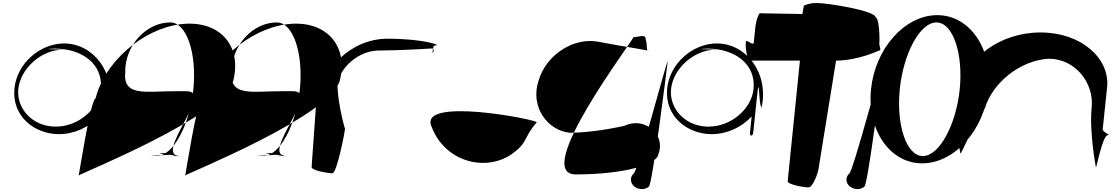

<svg xmlns="http://www.w3.org/2000/svg" viewBox="-20 -913 7504 1296"><path d="M658 -15.7 681.2 -236.9C703.4 -455.6 692 -195.4 715.3 -188.9C764.7 -424.1 608.3 -619.8 412.5 -619.8C251.6 -619.8 94.7 -486.1 77.5 -316.4C58.4 -128.1 213.9 -7.5 377.3 -7.5C482.1 -7.5 580 -53.9 647.6 -126.8C643 -81 640.8 -60.1 636.2 -14.2C633.9 8.3 655.7 6.8 658 -15.7ZM103.7 -312.4C117.4 -447.2 255 -578.1 408.7 -578.1C583 -578.1 180 -578.6 347.4 -585.1C535.2 -585.1 677.3 -479.7 660.3 -312.4C646.6 -177.6 509.6 -58.2 355.9 -58.2C202.2 -58.2 90 -177.6 103.7 -312.4Z M511 271.8C512 261.8 1496.8 -129.6 1555.4 -371.9C1614 -614.1 1453.3 -781.8 1197.1 -749.3C941 -716.8 684.3 -491.6 625.7 -249.4C591.7 -249.4 507.7 304.3 511 271.8ZM1285.1 -310.4C1260.7 -70.6 1149.5 140.3 1037.7 140.3C876 140.3 1276.2 132.8 1110.8 120.3C923 120.3 1296.5 140.3 1108.7 140.3C921 140.3 1384 140.3 1196.2 140.3C1008.5 140.3 1428.4 -297.2 1240.7 -297.2H1152.2C964.5 -297.2 808.3 -259.1 825.3 -426.4C823 -606.2 967.6 -761.6 1129.4 -761.6C1241.1 -761.6 1309.4 -550.2 1285.1 -310.4Z M1230 271.8C1231 261.8 2215.8 -129.6 2274.4 -371.9C2333 -614.1 2172.3 -781.8 1916.1 -749.3C1660 -716.8 1403.3 -491.6 1344.7 -249.4C1310.7 -249.4 1226.7 304.3 1230 271.8ZM2004.1 -310.4C1979.7 -70.6 1868.5 140.3 1756.7 140.3C1595 140.3 1995.2 132.8 1829.8 120.3C1642 120.3 2015.5 140.3 1827.7 140.3C1640 140.3 2103 140.3 1915.2 140.3C1727.5 140.3 2147.4 -297.2 1959.7 -297.2H1871.2C1683.5 -297.2 1527.3 -259.1 1544.3 -426.4C1542 -606.2 1686.6 -761.6 1848.4 -761.6C1960.1 -761.6 2028.4 -550.2 2004.1 -310.4Z M2309.1 -42C2309 -42 2241.9 -257.1 2260 -435.4C2278.1 -613.8 2228.2 -122.1 2246.3 -300.4C2263.7 -472.3 2415.3 -572 2536.5 -572C2674.3 -572 2897 -585.9 2897 -585.9C2919.5 -585.9 2896.8 -535.1 2900 -566.5C2903.2 -597.8 2907.5 -606.1 2918 -606.1C2968.5 -606.1 2837.9 -651.7 2595.6 -651.7C2353.4 -651.7 2154.1 -455.6 2114 -215.9C2114 -215.9 2083.5 214.5 2083.4 214.5C2081.2 237 2191.8 256.5 2223.2 256.5C2254.5 256.5 2306.7 -19.5 2309.1 -42Z M3602.5 -87.2C3620.1 -102.9 2794 -266 2893.8 -56.2C2982.7 177.1 3252 250 3432.7 128.6C3547.4 46 3505.6 28 3602.5 -87.2Z M4254.7 -661.6C4262.4 -649.1 3562.4 264.3 3866.1 264.3C4184.4 264.3 4416.7 199.7 4424 127.2C4453.9 54.7 4419.3 -32.6 4346.4 -63.9C4285.1 -95.2 4226.9 -78.5 4193.9 -63.5C4193.9 -63.5 3993 -16.9 3825.7 -16.9C3677.4 -31.9 3556.6 -190.1 3615.2 -368.4C3667.3 -546.8 3856.1 -663.5 4020 -631C4184 -598.5 4389.8 -569.4 4355.8 -569.4C4340.8 -569.4 4352.8 -599.1 4337.3 -653C4340.5 -684.3 4277.2 -661.6 4254.7 -661.6Z M4487 -498C4491.1 -544.5 4279.9 259 4256.9 259C4231.7 281.2 4231.9 321 4260.8 345C4289.7 369 4333.9 369.5 4359.1 347C4382.1 347 4484.5 -474 4487 -498Z M5064 -15.7 5087.2 -236.9C5109.4 -455.6 5098 -195.4 5121.3 -188.9C5170.7 -424.1 5014.3 -619.8 4818.5 -619.8C4657.6 -619.8 4500.7 -486.1 4483.5 -316.4C4464.4 -128.1 4619.9 -7.5 4783.3 -7.5C4888.1 -7.5 4986 -53.9 5053.6 -126.8C5049 -81 5046.8 -60.1 5042.2 -14.2C5039.9 8.3 5061.7 6.8 5064 -15.7ZM4509.7 -312.4C4523.4 -447.2 4661 -578.1 4814.7 -578.1C4989 -578.1 4586 -578.6 4753.4 -585.1C4941.2 -585.1 5083.3 -479.7 5066.3 -312.4C5052.6 -177.6 4915.6 -58.2 4761.9 -58.2C4608.2 -58.2 4496 -177.6 4509.7 -312.4Z M5110.2 -824.1C5104.8 -824.9 5084.5 -787.8 5077.8 -722C5074.7 -690.6 5071.4 -658.3 5068.2 -627C5065 -595.6 5017.4 -658.3 5014.2 -627C5011 -595.6 5021.2 -503.9 5043.7 -503.9C5043.8 -503.8 5231.3 -503.8 5379.5 -503.8C5358.7 -299.7 5296.9 310 5296.9 310C5294.7 332.2 5405.4 352 5436.7 352C5468.1 352 5502.6 250.5 5504.9 228L5623.3 -503.8C5771.6 -503.9 5912 -571.4 5912 -571.4C5934.2 -571.4 5912.5 -595.6 5915.7 -627C5918.9 -658.3 5913.2 -794.6 5890.7 -794.6C5895.3 -840.1 5566.5 -892.6 5496 -892.6C5460.4 -894.5 5429.1 -884.5 5409 -876.5C5401.8 -876.5 5400.6 -819.5 5394.1 -817.6C5398.4 -819.6 5092.1 -822.6 5110.2 -824.1Z M5942 -498C5946.1 -544.5 5734.9 259 5711.9 259C5686.7 281.2 5686.9 321 5715.8 345C5744.7 369 5788.9 369.5 5814.1 347C5837.1 347 5939.5 -474 5942 -498Z M6053.5 -310.9C6077.9 -550.7 6189.1 -761.6 6300.9 -761.6C6412.6 -761.6 6482.5 -550.7 6458.1 -310.9C6433.8 -71.1 6321 140.3 6209.2 140.3C6097.5 140.3 6029.2 -71.1 6053.5 -310.9ZM5859.4 -310.9C5831.5 -36.1 5985.9 189.5 6204.8 189.5C6423.6 189.5 6624.3 -36.1 6652.2 -310.9C6680.1 -585.6 6525.2 -810.8 6306.4 -810.8C6087.5 -810.8 5887.3 -585.6 5859.4 -310.9Z M7423.1 -42C7423.1 -42 7428.4 -82.8 7453 -325C7472.4 -516.8 7280.9 -693.9 7003.7 -693.9C6726.5 -693.9 6500 -516.8 6480.6 -325C6455.9 -82.8 6452.9 -42 6452.9 -42C6450.6 -19.5 6384.4 0 6415.7 0C6447.1 0 6458.7 124 6461 101.5C6452.2 187.5 6515.3 -15.7 6628.3 -183C6677.8 -350.3 6862.2 -505.2 7058.7 -516.7C7237.1 -516.7 7365.8 -354.3 7348.8 -187C7331.8 -19.7 7377.6 218 7377.6 218C7375.3 240.5 7423.9 0 7455.3 0C7486.6 0 7420.9 -19.5 7423.1 -42Z"/></svg>

Font: AnarchicType
Style: Slant
Weight: 400
Version: Version Something